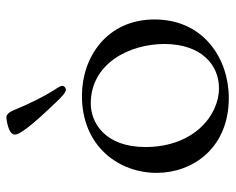

<svg xmlns="http://www.w3.org/2000/svg" viewBox="-86 -616 720 587"><g transform="rotate(-90 273.5 -322.0)"><path d="M156 -636C156 -615 213 -554 254 -511C269 -495 285 -480 293 -480C299 -480 305 -485 305 -491C305 -505 281 -518 229 -643C222 -659 213 -662 209 -662C205 -662 156 -657 156 -636ZM39 -203C39 -92 115 18 268 18C388 18 508 -59 508 -209C508 -355 392 -431 275 -431C118 -431 39 -316 39 -203ZM118 -237C118 -361 193 -404 251 -404C374 -404 433 -285 433 -179C433 -66 369 -12 298 -12C213 -12 118 -91 118 -237Z"/></g></svg>

Font: OFL Sorts Mill Goudy
Style: Regular
Weight: 500
Version: Version 003.000